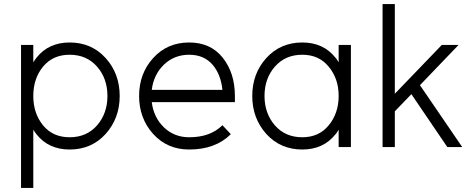

<svg xmlns="http://www.w3.org/2000/svg" viewBox="-20 -720 2285 940"><path d="M143 -500V-415Q147 -421 151 -427Q155 -433 159 -438Q218 -512 321 -512Q428 -512 497 -436Q566 -360 566 -250Q566 -141 497 -64Q428 12 321 12Q218 12 159 -62Q155 -67 151 -73Q147 -79 143 -85V200H83V-500ZM321 -48Q404 -48 455 -106Q506 -165 506 -250Q506 -336 455 -394Q404 -452 321 -452Q239 -452 191 -394Q143 -336 143 -250Q143 -165 191 -106Q239 -48 321 -48Z M1130 -220V-250Q1130 -363 1070 -438Q1011 -512 906 -512Q799 -512 730 -436Q661 -360 661 -250Q661 -141 730 -64Q799 12 906 12Q971 12 1022 -7Q1073 -26 1110 -63L1069 -107Q1040 -78 999.5 -63Q959 -48 906 -48Q833 -48 782 -97Q732 -146 723 -220ZM906 -452Q978 -452 1020 -404Q1061 -357 1069 -280H723Q732 -354 782 -403Q833 -452 906 -452Z M1638 -500V-415Q1634 -421 1630.5 -427Q1627 -433 1622 -438Q1563 -512 1460 -512Q1353 -512 1284 -436Q1215 -360 1215 -250Q1215 -141 1284 -64Q1353 12 1460 12Q1563 12 1622 -62Q1627 -67 1630.5 -73Q1634 -79 1638 -85V0H1698V-500ZM1460 -452Q1541 -452 1589 -394Q1613 -365 1625.5 -329.5Q1638 -294 1638 -250Q1638 -207 1625.5 -171Q1613 -135 1589 -106Q1541 -48 1460 -48Q1377 -48 1326 -106Q1275 -165 1275 -250Q1275 -336 1326 -394Q1377 -452 1460 -452Z M1853 0H1913V-175L1994 -259L2170 0H2243L2036 -303L2225 -500H2143L1913 -261V-700H1853Z"/></svg>

Font: Unageo Variable
Style: Regular
Weight: 300
Designer: Richard Sepsi
Foundry: Richard Sepsi
Version: Version 2.200